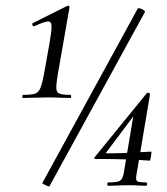

<svg xmlns="http://www.w3.org/2000/svg" viewBox="-20 -656 591 680"><path d="M62 -309Q59 -309 59 -314.5Q59 -320 62 -320Q90 -320 103 -324Q116 -328 122.5 -343Q129 -358 135 -389L156 -507Q163 -547 162.5 -564Q162 -581 149 -580Q136 -579 101 -563Q97 -562 95 -567Q93 -572 96 -574L218 -635Q222 -637 224.5 -634.5Q227 -632 226 -629L184 -389Q179 -358 179.5 -343Q180 -328 191.5 -324Q203 -320 229 -320Q232 -320 232 -314.5Q232 -309 229 -309Q212 -309 192.5 -310Q173 -311 149 -311Q125 -311 102.5 -310Q80 -309 62 -309ZM155 4Q154 5 147.5 2.5Q141 0 135 -3.5Q129 -7 130 -8L468 -626Q470 -628 476.5 -626Q483 -624 489 -620Q495 -616 493 -613ZM364 2Q360 2 360 -4Q360 -10 364 -10Q395 -10 404.5 -15.5Q414 -21 418 -41L454 -256L477 -277L357 -117Q353 -113 359 -113Q393 -113 418 -114Q443 -115 465.5 -116.5Q488 -118 515 -119Q517 -119 516 -111Q515 -103 513.5 -95Q512 -87 510 -87Q473 -90 428.5 -91.5Q384 -93 316 -93Q315 -93 314 -95.5Q313 -98 315 -99L500 -326Q502 -329 507 -327Q512 -325 511 -320L464 -41Q460 -22 464 -16Q468 -10 496 -10Q501 -10 501 -4Q501 2 496 2Q483 2 469.5 1Q456 0 438 0Q417 0 398 1Q379 2 364 2Z"/></svg>

Font: Cormorant Infant Light Medium
Style: Italic
Weight: 500
Italic angle: -10°
Version: Version 4.001